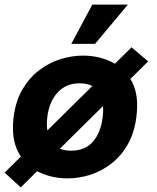

<svg xmlns="http://www.w3.org/2000/svg" viewBox="-48 -761 681 832"><path d="M-28 -13 522 -556 594 -495 42 51ZM245 12Q177 12 119 -16Q61 -44 30.5 -103Q0 -162 11 -254Q20 -324 49.5 -374Q79 -424 121.5 -456.5Q164 -489 213.5 -504.5Q263 -520 311 -520Q380 -520 437 -492Q494 -464 524.5 -405.5Q555 -347 543 -254Q534 -185 505.5 -135Q477 -85 434.5 -52Q392 -19 343 -3.5Q294 12 245 12ZM260 -108Q321 -108 355 -147.5Q389 -187 397 -254Q405 -320 381.5 -360Q358 -400 296 -400Q238 -400 201.5 -360Q165 -320 157 -254Q149 -187 175.5 -147.5Q202 -108 260 -108ZM364 -571H261L352 -741H506Z"/></svg>

Font: Inclusive Sans
Style: Italic
Weight: 400
Italic angle: -7°
Designer: Olivia King
Foundry: Olivia King
Version: Version 2.004